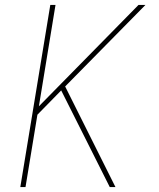

<svg xmlns="http://www.w3.org/2000/svg" viewBox="-20 -755 640 775"><path d="M423 0 227 -390 131 -292 83 0H62L183 -735H204L137 -326L539 -735H567L243 -406L446 0Z"/></svg>

Font: Iosevka Thin Extended
Style: Italic
Weight: 100
Width: 7
Italic angle: -9°
Monospace: yes
Designer: Belleve Invis
Foundry: Belleve Invis
Version: Version 32.5.0; ttfautohint (v1.8.4)